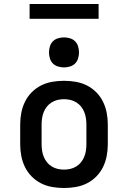

<svg xmlns="http://www.w3.org/2000/svg" viewBox="-20 -932 640 960"><path d="M300 8Q271 8 241.5 3Q212 -2 186 -15Q160 -28 139 -49Q118 -70 105 -96.5Q92 -123 86.5 -152Q81 -181 81 -210V-310Q81 -339 86.5 -368Q92 -397 105 -423.5Q118 -450 139 -471Q160 -492 186 -505Q212 -518 241.5 -523Q271 -528 300 -528Q329 -528 358.5 -523Q388 -518 414 -505Q440 -492 461 -471Q482 -450 495 -423.5Q508 -397 513.5 -368Q519 -339 519 -310V-210Q519 -181 513.5 -152Q508 -123 495 -96.5Q482 -70 461 -49Q440 -28 414 -15Q388 -2 358.5 3Q329 8 300 8ZM300 -84Q316 -84 331.5 -87.5Q347 -91 361 -99.5Q375 -108 385 -120.5Q395 -133 401 -147.5Q407 -162 409.5 -178Q412 -194 412 -210V-310Q412 -326 409.5 -342Q407 -358 401 -372.5Q395 -387 385 -399.5Q375 -412 361 -420.5Q347 -429 331.5 -432.5Q316 -436 300 -436Q284 -436 268.5 -432.5Q253 -429 239 -420.5Q225 -412 215 -399.5Q205 -387 199 -372.5Q193 -358 190.5 -342Q188 -326 188 -310V-210Q188 -194 190.5 -178Q193 -162 199 -147.5Q205 -133 215 -120.5Q225 -108 239 -99.5Q253 -91 268.5 -87.5Q284 -84 300 -84ZM300 -595Q285 -595 270 -599.5Q255 -604 244.5 -614.5Q234 -625 229.5 -640Q225 -655 225 -670Q225 -685 229.5 -700Q234 -715 244.5 -725.5Q255 -736 270 -740.5Q285 -745 300 -745Q315 -745 330 -740.5Q345 -736 355.5 -725.5Q366 -715 370.5 -700Q375 -685 375 -670Q375 -655 370.5 -640Q366 -625 355.5 -614.5Q345 -604 330 -599.5Q315 -595 300 -595ZM473 -838H128V-912H473Z"/></svg>

Font: Iosevka Etoile Semibold
Style: Regular
Weight: 600
Designer: Belleve Invis
Foundry: Belleve Invis
Version: Version 22.1.2; ttfautohint (v1.8.4)